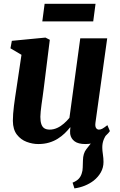

<svg xmlns="http://www.w3.org/2000/svg" viewBox="-20 -768 646 1037"><path d="M382 249.5 372 218.5Q394 209.5 405.2 197.5Q416.5 185.5 421.5 168.5Q426.5 154.5 426.8 136.5Q427 118.5 428 98.5Q428.5 60 446.8 37.2Q465 14.5 480 -5L561 -49.5Q546.5 -31 539.2 -11.5Q532 8 532.5 30.5Q532.5 45 535.8 66Q539 87 539 107Q539 137 524.8 162.5Q510.5 188 486 207.5Q464.5 224 438 234.8Q411.5 245.5 382 249.5ZM186.5 10Q155.5 10 124 -1.8Q92.5 -13.5 71.2 -41Q50 -68.5 49.5 -115Q49.5 -132.5 51 -153.5Q52.5 -174.5 55.5 -197.8Q58.5 -221 62 -244.8Q65.5 -268.5 69 -291L96 -472L36.5 -507L44 -547.5L225.5 -565L249 -553L216 -288.5Q213.5 -267 210.2 -245Q207 -223 204.2 -203Q201.5 -183 199.8 -166Q198 -149 198 -137Q198 -112 203.5 -96.8Q209 -81.5 220 -74.8Q231 -68 248.5 -68Q269 -68 288.8 -77Q308.5 -86 325.2 -100.8Q342 -115.5 355 -131.5L413.5 -561H559L495.5 -105Q493 -85.5 498.8 -76.8Q504.5 -68 514.5 -68Q523.5 -68 532.8 -73Q542 -78 560 -92L573.5 -60Q568.5 -51.5 551 -34.8Q533.5 -18 505.5 -4Q477.5 10 441 10Q402.5 10 382.8 -4.8Q363 -19.5 359 -44.5Q359 -47.5 358.8 -51.5Q358.5 -55.5 358.5 -60.2Q358.5 -65 359.2 -69.8Q360 -74.5 360.5 -79L358.5 -80Q346 -64 329.5 -48Q313 -32 292 -18.8Q271 -5.5 244.8 2.2Q218.5 10 186.5 10ZM221 -747.5H496L483.5 -652.5H208.5Z"/></svg>

Font: Merriweather 24pt ExtraBold
Style: Italic
Weight: 800
Italic angle: -7.8°
Version: Version 2.101